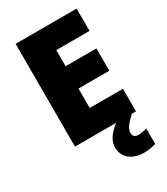

<svg xmlns="http://www.w3.org/2000/svg" viewBox="-229 -815 1007 1155"><g transform="rotate(-30 274.5 -237.0)"><path d="M407 97C407 67 427 43 472 0H501V-157H270V-292H484V-447H270V-559H501V-714H77V0H363C301 48 283 88 283 127C283 197 342 240 418 240C454 240 481 234 503 227V119C489 125 462 130 445 130C422 130 407 121 407 97Z"/></g></svg>

Font: Noto Sans Sinhala Black
Style: Regular
Weight: 900
Designer: Jelle Bosma - Monotype Design Team
Foundry: Monotype Imaging Inc.
Version: Version 2.006